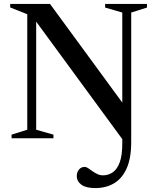

<svg xmlns="http://www.w3.org/2000/svg" viewBox="-20 -705 800 979"><path d="M629.5 -146.5 624.5 33 147 -618.5 164.5 -635V-43.5L252.5 -18.5V0H39V-18.5L119 -43.5V-632.5L32 -667V-685H235ZM649 20.5Q649 101.5 626 153.2Q603 205 561.8 229.5Q520.5 254 466 254Q418.5 254 395 236.8Q371.5 219.5 371.5 192.5Q371.5 173 382.8 159.5Q394 146 412 146Q420 146 429.5 152.5Q439 159 450.8 167.5Q462.5 176 476.2 182.5Q490 189 505 189Q532 189 554.2 174.2Q576.5 159.5 590 124Q603.5 88.5 603.5 25.5V-641L516 -666.5V-685H729.5V-666.5L649 -641Z"/></svg>

Font: Newsreader 36pt Medium
Style: Regular
Weight: 500
Designer: Hugues Gentile
Foundry: Production Type
Version: Version 1.003